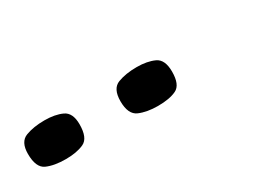

<svg xmlns="http://www.w3.org/2000/svg" viewBox="-20 -645 414 303"><g transform="rotate(-30 187.5 -494.0)"><path d="M216 -459Q196 -459 182 -465Q168 -471 168 -495Q168 -518 182.5 -523.5Q197 -529 217 -529Q236 -529 249 -523Q262 -517 262 -495Q262 -471 249.5 -465Q237 -459 216 -459ZM48 -459Q27 -459 13.5 -465Q0 -471 0 -496Q0 -518 14.5 -523.5Q29 -529 49 -529Q68 -529 81 -523Q94 -517 94 -496Q94 -471 81 -465Q68 -459 48 -459Z"/></g></svg>

Font: Genos SemiBold
Style: Regular
Weight: 600
Designer: Robert E. Leuschke
Foundry: Robert E. Leuschke
Version: Version 1.010